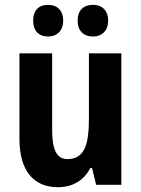

<svg xmlns="http://www.w3.org/2000/svg" viewBox="-20 -769 588 799"><path d="M118 -683C118 -639 143 -617 180 -617C217 -617 243 -641 243 -683C243 -726 217 -749 180 -749C143 -749 118 -727 118 -683ZM303 -683C303 -640 329 -617 367 -617C404 -617 430 -641 430 -683C430 -726 404 -749 367 -749C329 -749 303 -727 303 -683ZM485 -547H350V-275C350 -167 332 -107 260 -107C215 -107 197 -148 197 -228V-547H61V-190C61 -61 118 10 221 10C280 10 328 -16 356 -70H363L380 0H485Z"/></svg>

Font: Noto Sans Armenian Condensed
Style: Bold
Weight: 700
Width: 3
Designer: Monotype Design Team
Foundry: Monotype Imaging Inc.
Version: Version 2.008